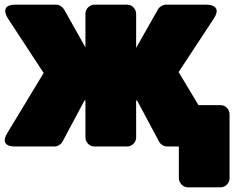

<svg xmlns="http://www.w3.org/2000/svg" viewBox="-44 -586 998 818"><path d="M540 -158 634 18C640 29 653 38 667 38H841C912 38 873 -19 873 -19L717 -279L867 -507C907 -568 836 -566 836 -566H662C650 -566 636 -558 629 -546L536 -382V-528C536 -544 522 -566 499 -566H357C341 -566 320 -551 320 -528V-384L229 -546C223 -556 210 -566 196 -566H21C-51 -566 -10 -507 -10 -507L142 -275L-13 -19C-50 42 19 38 19 38H189C201 38 215 30 222 18L316 -158H320V0C320 16 334 38 357 38H499C515 38 536 23 536 0V-158ZM897 212C913 212 934 197 934 174V-100C934 -116 920 -138 897 -138H756C740 -138 718 -123 718 -100V174C718 190 733 212 756 212Z"/></svg>

Font: Asimov Print
Style: E
Weight: 500
Designer: Google
Version: Version 2.000980; 2014